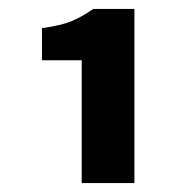

<svg xmlns="http://www.w3.org/2000/svg" viewBox="-20 -782 418 430"><path d="M163 -372V-647H74V-719Q117 -725 140 -734.5Q163 -744 189 -762H281V-372Z"/></svg>

Font: Source Sans 3 ExtraLight ExtraBold
Style: Regular
Weight: 800
Version: Version 3.052;hotconv 1.1.0;makeotfexe 2.6.0